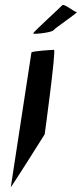

<svg xmlns="http://www.w3.org/2000/svg" viewBox="-20 -770 333 782"><path d="M115 -634C113 -629 191 -637 198 -647C205 -657 302 -721 292 -721C282 -721 240 -758 233 -748C226 -740 116 -640 115 -634ZM24 -8C23 -2 162 -223 162 -223C163 -229 209 -567 200 -567C192 -567 109 -562 108 -556Z"/></svg>

Font: Ampere
Style: SCCndIta
Weight: 400
Version: Version 1